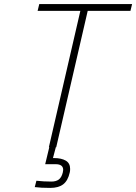

<svg xmlns="http://www.w3.org/2000/svg" viewBox="-20 -720 666 939"><path d="M626 -700 618 -667H409L255 0H253L239 53H244Q280 53 301.5 65.5Q323 78 323 106Q323 117 321 124Q312 164 289 181.5Q266 199 226 199Q180 199 150 195L158 164Q194 168 231 168Q254 168 267.5 158Q281 148 287 124L289 111Q289 83 252 83H201L221 0H219L373 -667H164L172 -700Z"/></svg>

Font: Cairo ExtraLight
Style: Italic
Weight: 275
Italic angle: -13°
Designer: Mohamed Gaber, Accademia di Belle Arti di Urbino and others
Foundry: Kief Type Foundry, Accademia di Belle Arti di Urbino and others
Version: Version 3.011